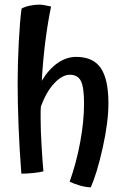

<svg xmlns="http://www.w3.org/2000/svg" viewBox="-20 -775 537 827"><path d="M447 -330Q447 -249 422.5 -139Q398 -29 371 32Q348 31 325.5 24.5Q303 18 280 8Q309 -74 325.5 -163Q342 -252 342 -329Q342 -399 328.5 -426Q315 -453 281 -453Q248 -453 213.5 -416Q179 -379 156 -316Q155 -306 155 -295.5Q155 -285 155 -263Q155 -217 159 -148Q163 -79 167 -37Q153 -33 125 -30Q97 -27 72 -27Q64 -129 60 -229.5Q56 -330 56 -419Q56 -501 61 -595.5Q66 -690 73 -738Q87 -746 108 -750.5Q129 -755 151 -755Q158 -755 170 -753Q182 -751 200 -747Q186 -680 175.5 -598Q165 -516 160 -427Q189 -476 227.5 -503Q266 -530 308 -530Q381 -530 414 -482Q447 -434 447 -330Z"/></svg>

Font: Atma Medium
Style: Regular
Weight: 500
Designer: Gregori Vincens, Jeremie Hornus, Riccardo Olocco, Yoann Minet.
Foundry: black foundry
Version: Version 1.101;PS 1.100;hotconv 1.0.86;makeotf.lib2.5.63406